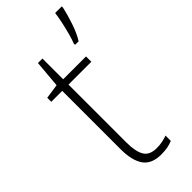

<svg xmlns="http://www.w3.org/2000/svg" viewBox="-250 -797 844 844"><g transform="rotate(-45 172.0 -375.0)"><path d="M199 -24Q218 -24 235 -27.5Q252 -31 265 -36V-3Q251 3 234 6.5Q217 10 194 10Q134 10 108.5 -26.5Q83 -63 83 -133V-496H15V-521L83 -531L94 -658H122V-529H264V-496H122V-135Q122 -80 138.5 -52Q155 -24 199 -24ZM344 -752Q337 -719 322 -674Q307 -629 288 -599H266V-608Q272 -621 280 -650.5Q288 -680 294.5 -710.5Q301 -741 303 -760H344Z"/></g></svg>

Font: Noto Sans Georgian SemiCondensed ExtraLight
Style: Regular
Weight: 200
Width: 4
Designer: Monotype Design Team, Akaki Razmadze
Foundry: Google LLC
Version: Version 2.005; ttfautohint (v1.8.4.7-5d5b)